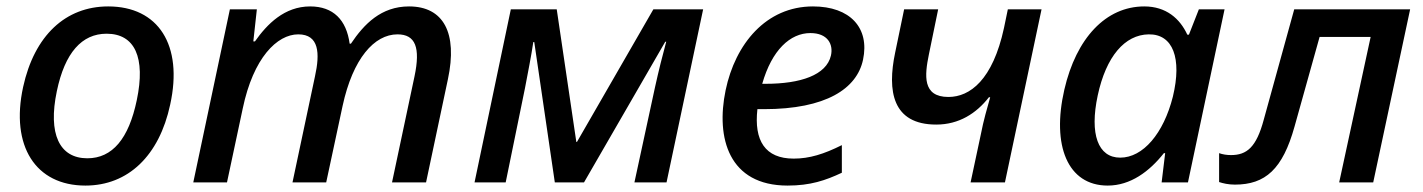

<svg xmlns="http://www.w3.org/2000/svg" viewBox="-20 -568 4432 598"><path d="M246 10C379 10 476 -83 510 -242C551 -428 473 -548 317 -548C184 -548 87 -457 52 -297C12 -113 91 10 246 10ZM252 -75C165 -75 129 -151 157 -284C182 -404 235 -463 312 -463C400 -463 434 -389 406 -256C381 -136 330 -75 252 -75Z M582 0H687L736 -230C769 -388 843 -461 909 -461C974 -461 977 -402 961 -330L891 0H996L1047 -238C1079 -386 1146 -461 1218 -461C1274 -461 1290 -420 1271 -330L1201 0H1307L1375 -321C1406 -466 1361 -548 1254 -548C1167 -548 1114 -493 1073 -432H1069C1059 -506 1018 -548 946 -548C866 -548 812 -493 774 -439H769L780 -539H696Z M1458 0H1555L1615 -293C1624 -341 1635 -395 1641 -437H1644L1708 0H1799L2052 -438H2055C2044 -398 2031 -346 2020 -296L1956 0H2056L2170 -539H2015L1777 -126H1775L1714 -539H1571Z M2433 10C2504 10 2551 -6 2602 -30V-116C2546 -88 2501 -74 2452 -74C2363 -74 2328 -130 2339 -228H2359C2553 -228 2649 -292 2668 -382C2689 -481 2628 -548 2512 -548C2366 -548 2270 -431 2240 -287C2209 -138 2250 10 2433 10ZM2504 -465C2558 -465 2576 -430 2568 -395C2554 -334 2473 -307 2365 -307H2354C2384 -412 2441 -465 2504 -465Z M3003 0H3110L3224 -539H3119L3107 -481C3072 -319 3001 -266 2934 -266C2852 -266 2860 -334 2873 -398L2902 -539H2796L2768 -404C2743 -285 2759 -180 2896 -180C2967 -180 3021 -215 3060 -265H3064C3055 -233 3043 -192 3035 -150Z M3430 10C3501 10 3560 -34 3605 -91H3609L3598 0H3680L3794 -539H3714L3683 -460H3678C3655 -510 3612 -548 3544 -548C3424 -548 3332 -449 3295 -289C3255 -115 3305 10 3430 10ZM3469 -77C3400 -77 3373 -150 3399 -271C3425 -392 3483 -460 3558 -461C3633 -462 3662 -387 3633 -267C3604 -152 3540 -77 3469 -77Z M3826 7C3921 7 3975 -41 4012 -174L4090 -453H4249L4151 0H4257L4372 -539H4011L3916 -195C3893 -109 3863 -85 3814 -85C3801 -85 3788 -87 3777 -91V-1C3789 3 3806 7 3826 7Z"/></svg>

Font: Noto Sans Medium
Style: Italic
Weight: 500
Italic angle: -12°
Designer: Monotype Design Team
Foundry: Monotype Imaging Inc.
Version: Version 2.013